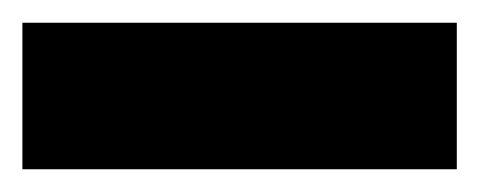

<svg xmlns="http://www.w3.org/2000/svg" viewBox="-39 -147 420 168"><path d="M360.7 -127.1H-19.4V1.1H360.7Z"/></svg>

Font: Estedad-VF-FD Black
Style: Regular
Weight: 900
Designer: Amin Abedi
Version: Version 4.000